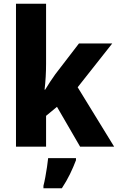

<svg xmlns="http://www.w3.org/2000/svg" viewBox="-20 -780 627 1021"><path d="M225 -440Q225 -407 223 -371.5Q221 -336 217 -303H220Q232 -323 246.5 -345Q261 -367 274 -385L400 -549H577L393 -316L587 0H406L283 -212L225 -164V0H65V-760H225ZM384 72Q370 109 352 146Q334 183 309 221H211V208Q216 189 221 162Q226 135 230 108Q234 81 236 61H384Z"/></svg>

Font: Noto Sans SemiCondensed ExtraBold
Style: Regular
Weight: 800
Width: 4
Designer: Monotype Design Team
Foundry: Monotype Imaging Inc.
Version: Version 2.013; ttfautohint (v1.8.4.7-5d5b)